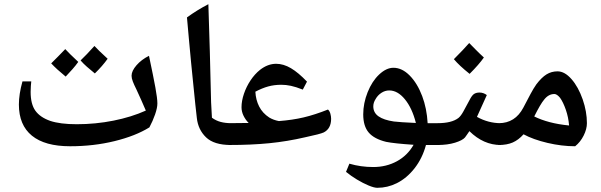

<svg xmlns="http://www.w3.org/2000/svg" viewBox="-20 -832 2864 915"><path d="M314 -135Q194 -135 132 -185.5Q70 -236 70 -334Q70 -383 87 -444H129Q128 -439 127 -422Q126 -405 126 -394Q126 -336 148.5 -304.5Q171 -273 219 -256Q243 -248 274.5 -244Q306 -240 346 -240Q435 -240 520.5 -257Q606 -274 675 -305Q666 -327 653 -355.5Q640 -384 630 -406Q619 -428 613 -443.5Q607 -459 607 -471Q607 -494 630.5 -521Q654 -548 690 -566Q711 -467 720.5 -415Q730 -363 730 -339Q730 -318 719 -286.5Q708 -255 692 -225Q626 -184 526 -159.5Q426 -135 314 -135ZM432 -482Q411 -499 394 -514Q377 -529 364 -544Q378 -557 394.5 -574.5Q411 -592 430 -613Q438 -604 453.5 -589Q469 -574 493 -552Q468 -517 432 -482ZM293 -467Q271 -485 254 -500.5Q237 -516 224 -530Q240 -545 256.5 -562.5Q273 -580 291 -598Q308 -579 353 -537Q341 -520 326 -503Q311 -486 293 -467Z M1080 -141Q1000 -141 962 -177.5Q924 -214 918 -270Q915 -292 911 -333Q907 -374 901.5 -426.5Q896 -479 890.5 -536Q885 -593 880 -648.5Q875 -704 871 -749Q919 -784 973 -812Q977 -698 980 -585Q983 -472 986 -345L990 -271Q1009 -257 1031.5 -251Q1054 -245 1082 -245Q1088 -245 1088 -237V-149Q1088 -141 1080 -141Z M1071 -141Q1063 -141 1063 -149V-237Q1063 -245 1071 -245Q1118 -245 1165 -246Q1150 -261 1140.5 -280.5Q1131 -300 1131 -321Q1131 -351 1142.5 -385Q1154 -419 1174 -449Q1194 -479 1219 -499Q1256 -528 1296 -528Q1331 -528 1366.5 -507Q1402 -486 1443 -443L1423 -405Q1390 -418 1366.5 -423Q1343 -428 1321 -428Q1287 -428 1258 -420Q1229 -412 1197 -395Q1199 -356 1215 -324.5Q1231 -293 1263 -272Q1283 -260 1309 -255Q1374 -260 1427 -272.5Q1480 -285 1543 -310Q1551 -303 1554.5 -290Q1558 -277 1558 -266Q1558 -219 1523 -201Q1506 -193 1435 -178Q1349 -158 1263.5 -149.5Q1178 -141 1071 -141Z M1778 63Q1763 63 1736.5 52Q1710 41 1681 23.5Q1652 6 1629 -13L1645 -52Q1699 -36 1759 -36Q1821 -36 1871.5 -63.5Q1922 -91 1951 -142Q1906 -145 1873 -148.5Q1840 -152 1820 -156Q1763 -170 1737 -200.5Q1711 -231 1711 -287Q1711 -340 1732 -392.5Q1753 -445 1787 -477Q1821 -509 1855 -509Q1896 -509 1932.5 -472Q1969 -435 1992 -374Q2003 -345 2009.5 -312.5Q2016 -280 2018 -245H2074Q2082 -245 2082 -237V-149Q2082 -141 2074 -141H2010Q1993 -78 1956 -30.5Q1919 17 1871 41Q1827 63 1778 63ZM1962 -246Q1944 -317 1909.5 -359Q1875 -401 1835 -401Q1815 -401 1797.5 -389.5Q1780 -378 1770 -360Q1759 -343 1759 -325Q1759 -295 1784 -277.5Q1809 -260 1857 -253Q1872 -251 1897.5 -249.5Q1923 -248 1962 -246Z M2065 -141Q2057 -141 2057 -149V-237Q2057 -245 2065 -245Q2133 -245 2165 -270Q2176 -279 2187.5 -299.5Q2199 -320 2217 -354Q2229 -378 2239.5 -384.5Q2250 -391 2265 -391Q2284 -391 2300 -379Q2288 -353 2276.5 -327Q2265 -301 2253 -275Q2307 -245 2366 -245Q2374 -245 2374 -237V-149Q2374 -141 2366 -141Q2284 -141 2217 -207Q2211 -198 2206 -191Q2201 -184 2196 -177Q2184 -163 2148.5 -152Q2113 -141 2065 -141ZM2218 -480Q2169 -519 2143 -550Q2166 -573 2184.5 -592.5Q2203 -612 2216 -627Q2229 -614 2246 -596.5Q2263 -579 2286 -558Q2263 -525 2218 -480Z M2721 -135Q2657 -135 2589 -151Q2521 -167 2475 -192Q2451 -165 2423.5 -153Q2396 -141 2357 -141Q2349 -141 2349 -149V-237Q2349 -245 2357 -245Q2435 -245 2474 -319Q2495 -359 2508.5 -384.5Q2522 -410 2536 -430Q2561 -463 2584.5 -477.5Q2608 -492 2637 -492Q2671 -492 2703.5 -455Q2736 -418 2757 -358Q2777 -300 2777 -245Q2777 -217 2761.5 -186Q2746 -155 2721 -135ZM2692 -234Q2689 -273 2676.5 -309Q2664 -345 2649 -366Q2634 -384 2622 -384Q2594 -384 2573 -357Q2556 -337 2526 -277Q2558 -261 2599.5 -250Q2641 -239 2692 -234Z"/></svg>

Font: Noto Naskh Arabic UI Semi
Style: Bold
Weight: 700
Designer: Monotype Design Team, David Williams, Mohamad Dakak and Nizar Qandah
Foundry: Monotype Imaging Inc.
Version: Version 2.014; ttfautohint (v1.8.4.7-5d5b)